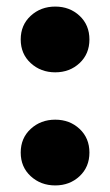

<svg xmlns="http://www.w3.org/2000/svg" viewBox="-20 -554 336 584"><path d="M148 -334Q104 -334 73.5 -362Q43 -390 43 -434Q43 -478 73.5 -506Q104 -534 148 -534Q192 -534 222 -506Q252 -478 252 -434Q252 -390 222 -362Q192 -334 148 -334ZM148 10Q104 10 73.5 -18Q43 -46 43 -90Q43 -134 73.5 -162Q104 -190 148 -190Q192 -190 222 -162Q252 -134 252 -90Q252 -46 222 -18Q192 10 148 10Z"/></svg>

Font: LINE Seed Sans App ExtraBold
Style: Regular
Weight: 800
Designer: LINE VX Design & Dalton Maag Ltd & Sandoll Inc
Foundry: Dalton Maag Ltd
Version: Version 1.003